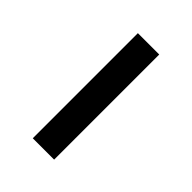

<svg xmlns="http://www.w3.org/2000/svg" viewBox="-8 -697 248 248"><g transform="rotate(-45 116.0 -572.5)"><path d="M20 -553V-592H212V-553Z"/></g></svg>

Font: Noto Serif Hebrew ExtraCondensed ExtraLight
Style: Regular
Weight: 200
Width: 2
Designer: Monotype Design Team
Foundry: Monotype Imaging Inc.
Version: Version 2.004; ttfautohint (v1.8.4.7-5d5b)